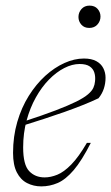

<svg xmlns="http://www.w3.org/2000/svg" viewBox="-20 -654 396 684"><path d="M263.5 -426Q237 -426 208.8 -411.5Q180.5 -397 154.5 -370.5Q128.5 -344 107.8 -307Q87 -270 74.8 -225Q62.5 -180 62.5 -129Q62.5 -67 83.8 -44.5Q105 -22 139 -22Q160.5 -22 184 -31.5Q207.5 -41 233.8 -67.8Q260 -94.5 289.5 -145H303.5Q271.5 -82 242.8 -48.2Q214 -14.5 185.8 -2.2Q157.5 10 127 10Q99.5 10 76.5 -1.8Q53.5 -13.5 40 -39.8Q26.5 -66 26.5 -109.5Q26.5 -168 41.5 -219.5Q56.5 -271 82.5 -312.5Q108.5 -354 141.2 -383.8Q174 -413.5 209.5 -429.5Q245 -445.5 279 -445.5Q306 -445.5 323 -436.2Q340 -427 348 -411.2Q356 -395.5 356 -377Q356 -357 350 -338.5Q344 -320 331 -304Q306 -292 275.2 -279.8Q244.5 -267.5 209.8 -255.2Q175 -243 137.8 -230.8Q100.5 -218.5 63 -207L64 -221Q133 -243.5 178.8 -261Q224.5 -278.5 252 -292.2Q279.5 -306 293.5 -318Q307.5 -330 312.5 -341Q317.5 -352 318.5 -364Q320.5 -381 316.2 -395Q312 -409 299.5 -417.5Q287 -426 263.5 -426ZM298 -554.5Q280 -554.5 269.8 -566.2Q259.5 -578 259.5 -593.5Q259.5 -609.5 270.2 -621.8Q281 -634 299 -634Q317.5 -634 327.8 -622.2Q338 -610.5 338 -595Q338 -579 327.2 -566.8Q316.5 -554.5 298 -554.5Z"/></svg>

Font: Newsreader 24pt ExtraLight
Style: Italic
Weight: 250
Italic angle: -17°
Designer: Hugues Gentile
Foundry: Production Type
Version: Version 1.003